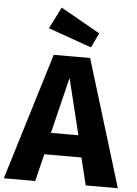

<svg xmlns="http://www.w3.org/2000/svg" viewBox="-74 -1025 765 1072"><g transform="rotate(5 308.5 -488.5)"><path d="M410.3 -153.3H202.1L164.6 0H-11.3L206.2 -710.8H410.3L627.7 0H447.7ZM228.7 -275.4H382.6L305.6 -589.7ZM227.7 -977.4 448.7 -852.3 409.7 -770.3 166.7 -856.4Z"/></g></svg>

Font: FiraCode Nerd Font
Style: Bold
Weight: 700
Designer: Carrois Corporate, Edenspiekermann AG, Nikita Prokopov
Foundry: Carrois Corporate, Edenspiekermann AG, Nikita Prokopov
Version: Version 6.002;Nerd Fonts 2.1.0